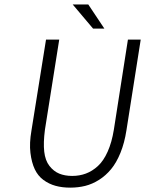

<svg xmlns="http://www.w3.org/2000/svg" viewBox="-20 -840 659 872"><path d="M402.8 -710 310.1 -819.8H380.9L454.1 -710ZM298.8 12.2Q262.2 12.2 232.2 3.9Q202.1 -4.4 177 -22.9Q151.9 -41.5 137.7 -71.8Q123.5 -102.1 118.2 -145.8Q112.8 -189.5 123 -248L189 -660.2H249L184.1 -251Q176.3 -191.4 180.9 -151.1Q185.5 -110.8 204.6 -86.4Q223.6 -62 249 -51.5Q274.4 -41 308.1 -41Q341.3 -41 370.1 -51.8Q398.9 -62.5 424.6 -85.9Q450.2 -109.4 469 -151.4Q487.8 -193.4 497.1 -251L561 -660.2H619.1L554.2 -248Q545.4 -190.9 527.1 -146Q508.8 -101.1 484.6 -71.8Q460.4 -42.5 429.9 -23.2Q399.4 -3.9 367.2 4.2Q335 12.2 298.8 12.2Z"/></svg>

Font: Office Code Pro Light Italic
Style: Regular
Weight: 300
Italic angle: -9°
Designer: Nathan Rutzky & Paul D. Hunt
Foundry: Adobe Systems Incorporated
Version: Version 1.004;PS 001.004;hotconv 1.0.70;makeotf.lib2.5.58329